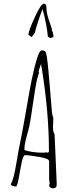

<svg xmlns="http://www.w3.org/2000/svg" viewBox="-20 -1024 380 1044"><path d="M253.4 -816.9 240.2 -825.2Q235.4 -885.7 211.4 -975.1Q198.7 -942.9 184.6 -898.9Q170.4 -855 169.4 -845.2L152.3 -822.3L134.3 -835Q135.3 -856.9 169.2 -930.4Q203.1 -1003.9 217.8 -1003.9Q232.4 -1003.9 232.4 -983.6Q232.4 -963.4 237.1 -944.6Q241.7 -925.8 250.2 -902.3Q258.8 -878.9 262.2 -866.2L261.2 -859.9L268.6 -845.2L267.6 -839.8Q271.5 -832 271.5 -829.1Q271.5 -819.8 253.4 -816.9ZM276.9 -293 288.1 -32.2V-21.5Q288.1 -9.8 285.2 -6.8Q277.3 0 268.1 0Q258.8 0 252.9 -4.9Q247.1 -9.8 247.1 -17.1Q250 -22.9 250 -28.8L247.1 -48.8V-147.9Q247.1 -161.1 194.3 -170.7Q141.6 -180.2 116.2 -180.2Q106.4 -180.2 98.6 -143.8Q90.8 -107.4 83.5 -64Q76.2 -20.5 68.8 -9.8Q45.4 -9.8 38.1 -22Q53.7 -44.4 68.1 -131.3Q82.5 -218.3 91.3 -257.6Q100.1 -296.9 122.8 -428.2Q145.5 -559.6 153.6 -596.4Q161.6 -633.3 166 -650.9Q170.4 -668.5 177.2 -692.4Q193.4 -750 206.1 -750Q221.7 -750 226.8 -742.9Q231.9 -735.8 235.6 -709.7Q239.3 -683.6 242.9 -643.3Q246.6 -603 249.5 -569.3Q258.8 -463.9 261 -430.7Q263.2 -397.5 270 -382.8Q268.1 -352.5 268.1 -330.8Q268.1 -309.1 276.9 -293ZM112.8 -208Q154.8 -193.8 213.9 -193.8Q226.1 -193.8 231.9 -195.8L236.8 -193.8Q246.1 -193.8 246.1 -203.1Q246.1 -412.1 207 -653.8Q206.5 -656.7 204.8 -664.6Q203.1 -672.4 203.1 -676.8Q190.9 -642.1 189.9 -632.8L192.9 -627Q189.5 -623.5 181.6 -592.5Q173.8 -561.5 159.9 -464.6Q146 -367.7 139.9 -340.1Q133.8 -312.5 127 -290Q112.8 -240.2 112.8 -213.9Z"/></svg>

Font: Amatic SC
Style: Regular
Weight: 400
Version: Version 1.004